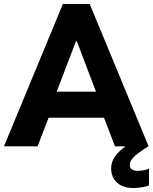

<svg xmlns="http://www.w3.org/2000/svg" viewBox="-25 -740 773 971"><path d="M293 -719.7H428.7L726.6 0H725.6Q693.4 20.5 674.6 34.2Q655.8 47.9 643.6 63Q631.3 78.1 631.8 93.8Q630.4 124 673.8 124Q687.5 124 704.1 120.6Q720.7 117.2 728.5 112.3V197.3Q715.3 203.6 691.2 207.3Q667 210.9 648.4 210.9Q615.2 210.9 590.1 199Q564.9 187 551 164.6Q537.1 142.1 537.1 112.3Q537.1 80.1 555.4 53.2Q573.7 26.4 609.4 0H556.6L501 -144.5H220.7L165 0H-4.9ZM460.4 -276.4 363.3 -532.2H359.4L261.7 -276.4Z"/></svg>

Font: Reddit Sans Vanilla ExtraBold
Style: Regular
Weight: 800
Designer: Stephen Hutchings
Foundry: Reddit
Version: Version 1.013